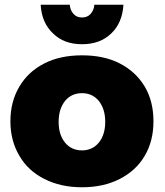

<svg xmlns="http://www.w3.org/2000/svg" viewBox="-20 -785 697 812"><path d="M486 -517C441 -540 388 -551 327 -551C266 -551 213 -540 168 -517C122 -494 87 -461 62 -419C37 -377 24 -328 24 -272C24 -217 37 -168 62 -126C87 -83 122 -51 168 -28C213 -5 266 7 327 7C388 7 441 -5 486 -28C531 -51 567 -83 592 -126C617 -168 629 -217 629 -272C629 -328 617 -377 592 -419C567 -461 531 -494 486 -517ZM255 -358C273 -380 297 -391 327 -391C356 -391 380 -380 398 -358C416 -335 425 -306 425 -270C425 -233 416 -204 398 -182C380 -160 356 -149 327 -149C297 -149 273 -160 255 -182C237 -204 228 -233 228 -270C228 -306 237 -335 255 -358ZM291 -726C282 -736 276 -749 275 -765H152C155 -714 172 -674 204 -644C235 -613 276 -598 327 -598C378 -598 419 -613 451 -644C482 -674 499 -714 502 -765H379C378 -749 372 -736 363 -726C354 -716 342 -711 327 -711C312 -711 300 -716 291 -726Z"/></svg>

Font: Argentum Sans ExtraBold
Style: Regular
Weight: 800
Designer: Julieta Ulanovsky
Foundry: Julieta Ulanovsky
Version: Version 5.001;February 15, 2019;FontCreator 11.5.0.2425 64-b